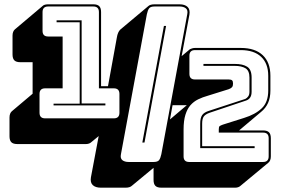

<svg xmlns="http://www.w3.org/2000/svg" viewBox="-20 -750 1300 889"><path d="M540 -36Q536 -17 546.5 -8.5Q557 0 576 0H691Q710 0 716.5 -8.5Q723 -17 727 -36L847 -684Q851 -703 840.5 -711.5Q830 -720 811 -720H696Q677 -720 670.5 -711.5Q664 -703 660 -684ZM507 -202Q520 -202 526.5 -208.5Q533 -215 533 -228V-315Q533 -328 526.5 -334.5Q520 -341 507 -341H438V-694Q438 -707 431.5 -713.5Q425 -720 412 -720H203Q190 -720 183.5 -713.5Q177 -707 177 -694V-607Q177 -594 183.5 -587.5Q190 -581 203 -581H270V-341H189Q176 -341 169.5 -334.5Q163 -328 163 -315V-228Q163 -215 169.5 -208.5Q176 -202 189 -202ZM468 -262H228V-270H349V-647H242V-656H358V-271H468ZM649 -90H639L739 -630H749ZM1198 0Q1211 0 1217.5 -6.5Q1224 -13 1224 -26V-110Q1224 -123 1217.5 -129.5Q1211 -136 1198 -136H993V-151Q993 -163 997 -166Q1001 -169 1012 -173L1110 -204Q1162 -220 1192 -248.5Q1222 -277 1222 -331V-399Q1222 -456 1189 -487Q1156 -518 1095 -518H883Q870 -518 863.5 -511.5Q857 -505 857 -492V-408Q857 -395 863.5 -388.5Q870 -382 883 -382H1039Q1050 -382 1054.5 -378Q1059 -374 1059 -363Q1059 -352 1054.5 -346.5Q1050 -341 1039 -337L943 -307Q918 -300 897.5 -290Q877 -280 862 -263Q847 -246 838.5 -218.5Q830 -191 830 -150V-26Q830 -13 836.5 -6.5Q843 0 856 0ZM948 -237 1116 -292Q1124 -296 1129.5 -304Q1135 -312 1135 -325V-391Q1135 -423 1116.5 -434Q1098 -445 1067 -445H922V-454H1067Q1104 -454 1124.5 -441Q1145 -428 1145 -391V-325Q1145 -308 1138 -298Q1131 -288 1118 -284L951 -228Q931 -221 923.5 -210.5Q916 -200 916 -177V-73H1159V-64H907V-177Q907 -204 916 -217Q925 -230 948 -237ZM845 -263H779L767 -197ZM592 109Q587 114 579.5 116.5Q572 119 562 119H447Q422 119 409.5 107Q397 95 401 71L437 -120L403 -92Q399 -88 392.5 -85.5Q386 -83 378 -83H60Q41 -83 32.5 -91.5Q24 -100 24 -119V-206Q24 -216 27 -223.5Q30 -231 35 -235L131 -316V-462H74Q55 -462 46.5 -470.5Q38 -479 38 -498V-585Q38 -595 41 -602.5Q44 -610 49 -614L178 -723Q182 -727 189 -728.5Q196 -730 203 -730H412Q431 -730 439.5 -721.5Q448 -713 448 -694V-351H480L521 -576Q523 -589 527 -598Q531 -607 536 -612L537 -613L667 -722Q671 -726 678.5 -728Q686 -730 696 -730H811Q836 -730 848.5 -718Q861 -706 857 -682L821 -490L858 -521L859 -522Q863 -524 869.5 -526Q876 -528 883 -528H1095Q1161 -528 1196.5 -494.5Q1232 -461 1232 -399V-331Q1232 -297 1221 -273Q1210 -249 1189 -232L1087 -146H1198Q1217 -146 1225.5 -137.5Q1234 -129 1234 -110V-26Q1234 -16 1231 -8.5Q1228 -1 1223 3L1094 110Q1090 114 1083.5 116.5Q1077 119 1069 119H727Q708 119 699.5 110.5Q691 102 691 83V27Z"/></svg>

Font: Bungee Shade
Style: Regular
Weight: 400
Designer: David Jonathan Ross
Foundry: David Jonathan Ross
Version: Version 1.000;PS 1.0;hotconv 1.0.72;makeotf.lib2.5.5900